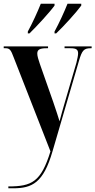

<svg xmlns="http://www.w3.org/2000/svg" viewBox="-21 -786 514 1035"><path d="M129 -616V-606H138C179 -646 248 -721 273 -756V-766H199C181 -721 155 -664 129 -616ZM273 -616V-606H282C324 -646 392 -721 417 -756V-766H343C325 -721 299 -664 273 -616ZM24 219V229H50C152 229 213 200 262 30L405 -459C421 -514 431 -526 468 -526H473V-536H327V-526H359C391 -526 400 -518 400 -498C400 -487 396 -469 391 -448L327 -229C317 -196 308 -162 300 -132C293 -156 283 -186 266 -236L194 -441C186 -464 180 -484 180 -497C180 -517 191 -526 230 -526H238V-536H-1V-526H9C32 -526 38 -516 53 -476L251 30C200 195 150 219 24 219Z"/></svg>

Font: Noto Serif Display ExtraCondensed
Style: Bold
Weight: 700
Width: 2
Designer: Monotype Design Team
Foundry: Monotype Imaging Inc.
Version: Version 2.009